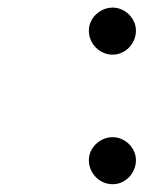

<svg xmlns="http://www.w3.org/2000/svg" viewBox="-20 -552 418 500"><path d="M334 -472.2Q334 -459.5 329.1 -448Q324.2 -436.5 315.9 -428Q307.6 -419.4 296.6 -414.6Q285.6 -409.7 273.4 -409.7Q260.7 -409.7 249.5 -414.6Q238.3 -419.4 229.7 -428Q221.2 -436.5 216.3 -448Q211.4 -459.5 211.4 -472.2Q211.4 -484.4 216.3 -495.1Q221.2 -505.9 229.7 -514.2Q238.3 -522.5 249.5 -527.3Q260.7 -532.2 273.4 -532.2Q285.6 -532.2 296.6 -527.3Q307.6 -522.5 315.9 -514.2Q324.2 -505.9 329.1 -495.1Q334 -484.4 334 -472.2ZM334 -134.8Q334 -122.1 329.1 -110.6Q324.2 -99.1 315.9 -90.6Q307.6 -82 296.6 -77.1Q285.6 -72.3 273.4 -72.3Q260.7 -72.3 249.5 -77.1Q238.3 -82 229.7 -90.6Q221.2 -99.1 216.3 -110.6Q211.4 -122.1 211.4 -134.8Q211.4 -147 216.3 -157.7Q221.2 -168.5 229.7 -176.8Q238.3 -185.1 249.5 -189.9Q260.7 -194.8 273.4 -194.8Q285.6 -194.8 296.6 -189.9Q307.6 -185.1 315.9 -176.8Q324.2 -168.5 329.1 -157.7Q334 -147 334 -134.8Z"/></svg>

Font: Varendra
Style: Regular
Weight: 400
Designer: Jacob Thomas
Foundry: Bangla Type Foundry
Version: Version 1.008